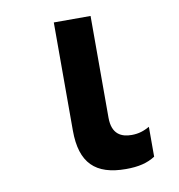

<svg xmlns="http://www.w3.org/2000/svg" viewBox="-68 -611 636 684"><g transform="rotate(-10 250.0 -269.5)"><path d="M334 10C380 10 412 2 440 -16V-124C420 -113 401 -106 375 -106C339 -106 304 -120 304 -181V-549H171V-158C171 -40 224 10 334 10Z"/></g></svg>

Font: Noto Sans Mono ExtraCondensed ExtraBold
Style: Regular
Weight: 800
Width: 2
Designer: Monotype Design Team
Foundry: Monotype Imaging Inc.
Version: Version 2.014